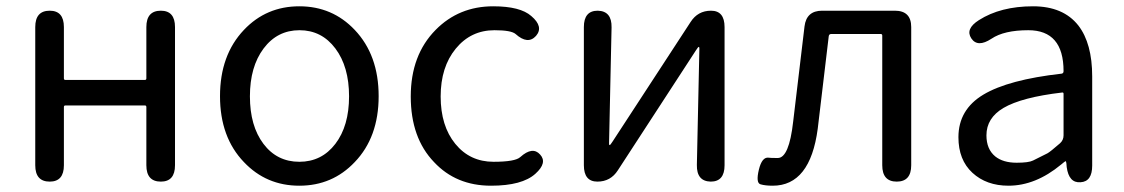

<svg xmlns="http://www.w3.org/2000/svg" viewBox="-20 -577 3571 610"><path d="M138 0Q92 0 92 -52V-491Q92 -543 138 -543Q183 -543 183 -491V-328Q183 -323 188 -323H440Q445 -323 445 -328V-491Q445 -543 491 -543Q536 -543 536 -491V-52Q536 0 491 0Q445 0 445 -52V-237Q445 -242 440 -242H188Q183 -242 183 -237V-52Q183 0 138 0Z M755 -62Q679 -141 679 -271.5Q679 -402 755 -482Q826 -557 931 -557Q1036 -557 1107 -482Q1183 -402 1183 -271.5Q1183 -141 1107 -62Q1036 13 931 13Q826 13 755 -62ZM817 -120Q860 -63 931 -63Q1002 -63 1045.5 -120Q1089 -177 1089 -271Q1089 -365 1045.5 -423Q1002 -481 931.5 -481Q861 -481 817.5 -423Q774 -365 774 -271Q774 -177 817 -120Z M1540 13Q1429 13 1359 -62Q1285 -139 1285 -270.5Q1285 -402 1364 -482Q1438 -557 1547 -557Q1633 -557 1668 -526Q1708 -492 1683 -463Q1657 -434 1618 -469Q1604 -481 1551 -481Q1476 -481 1428 -422.5Q1380 -364 1380 -270.5Q1380 -177 1426.5 -120Q1473 -63 1548 -63Q1617 -63 1633 -78Q1672 -113 1696 -86Q1720 -60 1681 -25Q1639 13 1540 13Z M1878 0Q1835 0 1835 -52V-491Q1835 -543 1879 -543Q1924 -542 1923 -490L1915 -121Q1915 -116 1917 -116Q1919 -116 1926 -127L2174 -507Q2197 -543 2239 -543Q2282 -543 2282 -491V-52Q2282 0 2238 0Q2193 -1 2194 -53L2202 -423Q2202 -428 2200 -428Q2198 -428 2191 -417L1943 -36Q1920 0 1878 0Z M2435 13Q2411 13 2396 8.5Q2381 4 2391 -38Q2401 -79 2422 -76Q2427 -75 2451 -75Q2487 -75 2500 -191L2536 -493Q2542 -543 2592 -543H2823Q2875 -543 2875 -491V-52Q2875 0 2829 0Q2783 0 2783 -52V-464Q2783 -469 2778 -469H2621Q2614 -469 2613 -462L2578 -168Q2554 13 2435 13Z M3184 13Q3114 13 3069.5 -28Q3025 -69 3025 -141Q3025 -229 3104.5 -276.5Q3184 -324 3353 -343Q3359 -344 3359 -351Q3359 -481 3247 -481Q3170 -481 3130 -454Q3086 -425 3066 -455Q3046 -485 3090 -513Q3159 -557 3262 -557Q3358 -557 3406 -496Q3450 -439 3450 -334V-51Q3450 0 3413 2Q3376 5 3369 -46L3368 -58Q3367 -65 3365.5 -65Q3364 -65 3351 -54Q3270 13 3184 13ZM3210 -60Q3248 -60 3262 -67Q3285 -78 3308 -90Q3317 -95 3348 -122Q3359 -132 3359 -147V-279Q3359 -284 3354 -283Q3226 -268 3168 -234Q3114 -202 3114 -147Q3114 -103 3142 -80Q3167 -60 3210 -60Z"/></svg>

Font: Resource Han Rounded JP
Style: Regular
Weight: 400
Designer: Cyano Hao (round all glyphs); Ryoko NISHIZUKA 西塚涼子 (kana, bopomofo & ideographs); Paul D. Hunt (Latin, Greek & Cyrillic)
Foundry: Cyano Hao
Version: 0.990